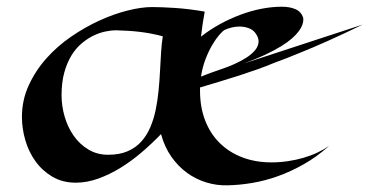

<svg xmlns="http://www.w3.org/2000/svg" viewBox="-20 -530 1110 577"><path d="M208 19Q168 19 137.7 1.2Q107.4 -16.6 86.9 -44.9Q66.4 -73.2 56.2 -108.4Q45.9 -143.6 45.9 -178.2Q45.9 -229 66.2 -273.2Q86.4 -317.4 119.1 -354.2Q151.9 -391.1 193.8 -419.9Q235.8 -448.7 279.3 -468.5Q322.8 -488.3 364 -498.5Q405.3 -508.8 437 -508.8Q464.4 -508.8 506.1 -506.1Q547.9 -503.4 595.2 -495.1Q591.8 -477.1 589.1 -458.7Q586.4 -440.4 584 -419.9Q610.8 -440.9 641.1 -457.5Q671.4 -474.1 702.9 -485.8Q734.4 -497.6 765.9 -503.7Q797.4 -509.8 827.1 -509.8Q851.1 -509.8 867.9 -502.4Q884.8 -495.1 891.1 -477.1Q894 -457.5 877 -435.1Q869.6 -425.3 857.2 -414.3Q844.7 -403.3 825 -391.1Q805.2 -378.9 777.3 -365.7Q749.5 -352.5 711.9 -338.9L1069.8 -456.1Q1013.7 -428.7 965.6 -407.2Q917.5 -385.7 880.9 -371.1Q838.4 -353.5 803.2 -340.8Q781.2 -331.5 754.6 -322Q728 -312.5 699.2 -303.2Q670.4 -293.9 640.4 -284.9Q610.4 -275.9 581.1 -267.1V-257.8Q581.1 -207.5 596.7 -167.5Q612.3 -127.4 640.9 -99.6Q669.4 -71.8 708.7 -56.9Q748 -42 795.9 -42Q820.8 -42 845.5 -45.7Q870.1 -49.3 892.6 -55.9Q915 -62.5 934.6 -71.8Q954.1 -81.1 969.2 -91.8Q932.1 -58.6 892.8 -36.4Q853.5 -14.2 814.2 -0.2Q774.9 13.7 736.6 20Q698.2 26.4 663.1 26.9Q631.3 27.8 600.1 18.3Q568.8 8.8 542.2 -10.5Q515.6 -29.8 495.1 -58.8Q474.6 -87.9 463.9 -127Q436.5 -98.6 405.8 -72.3Q375 -45.9 342 -25.6Q309.1 -5.4 275.1 6.8Q241.2 19 208 19ZM469.2 -420.9Q453.1 -425.3 435.5 -428.7Q418 -432.1 399.7 -434.3Q381.3 -436.5 363 -437.5Q344.7 -438.5 328.1 -439Q314.9 -439 297.6 -435.5Q280.3 -432.1 262.2 -423.6Q244.1 -415 226.6 -400.6Q209 -386.2 195.3 -364.3Q181.6 -342.3 173.3 -312.5Q165 -282.7 165 -243.2Q165 -211.4 174.3 -179.4Q183.6 -147.5 201.4 -122.1Q219.2 -96.7 245.4 -80.8Q271.5 -64.9 305.2 -64.9Q338.9 -64.9 363.3 -75.4Q387.7 -85.9 404.3 -104.2Q420.9 -122.6 431.4 -147Q441.9 -171.4 447.8 -199.5Q453.6 -227.5 456.5 -257.6Q459.5 -287.6 460.9 -316.7Q462.4 -345.7 464.1 -372.6Q465.8 -399.4 469.2 -420.9ZM683.1 -336.9Q704.1 -346.2 720.7 -356.9Q737.3 -367.7 746.8 -379.4Q756.3 -391.1 757.1 -404.1Q757.8 -417 747.1 -431.2Q739.3 -441.4 726.3 -445.8Q713.4 -450.2 700.2 -450.2Q687.5 -450.2 675.8 -447.3Q664.1 -444.3 654.8 -439.9Q648.9 -436.5 638.9 -425Q628.9 -413.6 618.2 -395.5Q607.4 -377.4 597.9 -353Q588.4 -328.6 584 -299.8Q614.7 -312 639.6 -320.3Q664.6 -328.6 683.1 -336.9Z"/></svg>

Font: Eagle Lake
Style: Regular
Weight: 400
Designer: Astigmatic (AOETI)
Foundry: Astigmatic (AOETI)
Version: Version 1.000